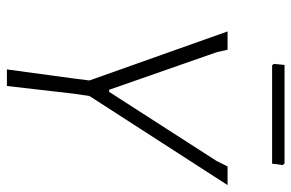

<svg xmlns="http://www.w3.org/2000/svg" viewBox="-164 -680 844 556"><g transform="rotate(90 258.0 -402.0)"><path d="M453 -804 458 -799 454 -768H169L165 -773L168 -804ZM516 -639 258 -239 251 -191 229 0H181L207 -191L213 -239L71 -639H124L131 -608L240 -296H246L446 -607L462 -639Z"/></g></svg>

Font: Alegreya Sans Light
Style: Italic
Weight: 300
Italic angle: -7°
Designer: Juan Pablo del Peral
Foundry: Huerta Tipografica
Version: Version 2.007